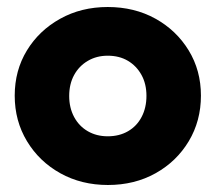

<svg xmlns="http://www.w3.org/2000/svg" viewBox="-20 -517 616 548"><path d="M288 11Q212.5 11 152.2 -22.5Q92 -56 57 -114Q22 -172 22 -244Q22 -316 56.8 -373Q91.5 -430 151.8 -463.5Q212 -497 287.5 -497Q363.5 -497 423.5 -463.8Q483.5 -430.5 518.5 -373.2Q553.5 -316 553.5 -244Q553.5 -172 518.8 -114Q484 -56 424 -22.5Q364 11 288 11ZM287.5 -128Q320.5 -128 345.5 -142.5Q370.5 -157 384.2 -183.2Q398 -209.5 398 -243.5Q398 -277.5 383.8 -303.2Q369.5 -329 345 -343.5Q320.5 -358 287.5 -358Q255.5 -358 230.5 -343.2Q205.5 -328.5 191.5 -302.8Q177.5 -277 177.5 -243Q177.5 -209.5 191.5 -183.2Q205.5 -157 230.5 -142.5Q255.5 -128 287.5 -128Z"/></svg>

Font: Outfit Thin
Style: Regular
Weight: 100
Designer: Rodrigo Fuenzalida
Foundry: fragTYPE
Version: Version 1.100;gftools[0.9.27]